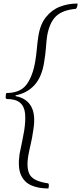

<svg xmlns="http://www.w3.org/2000/svg" viewBox="-20 -798 460 1088"><path d="M254 270Q197 270 156.5 252Q116 234 98 191.5Q80 149 91 74Q99 35 105.5 3.5Q112 -28 117 -57Q126 -115 122 -155Q118 -195 93.5 -216Q69 -237 17 -237Q12 -241 12 -247Q12 -253 13 -259Q13 -263 16 -271Q95 -271 130.5 -319Q166 -367 180 -452Q186 -489 189 -523.5Q192 -558 197 -590Q207 -659 240 -700.5Q273 -742 319.5 -760Q366 -778 419 -778Q420 -774 419 -768Q417 -755 410 -748Q333 -741 296.5 -705Q260 -669 247 -594Q243 -565 240.5 -529Q238 -493 230 -445Q217 -361 174.5 -315Q132 -269 68 -258Q68 -254 69 -253Q130 -242 156.5 -195Q183 -148 169 -63Q162 -14 153.5 21.5Q145 57 140 86Q128 161 151 195.5Q174 230 253 241Q259 247 256 260Q256 266 254 270Z"/></svg>

Font: Petrona ExtraLight
Style: Italic
Weight: 200
Italic angle: -9°
Designer: Ringo R. Seeber
Foundry: Ringo R. Seeber
Version: Version 2.001; ttfautohint (v1.8.3)